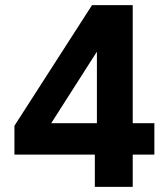

<svg xmlns="http://www.w3.org/2000/svg" viewBox="-20 -725 640 745"><path d="M348 0V-125H36V-237L337 -705H495V-247H579V-125H495V0ZM356 -247V-523H355L166 -227L154 -247Z"/></svg>

Font: Nunito Sans 7pt ExtraBold
Style: Regular
Weight: 800
Designer: Vernon Adams
Foundry: Vernon Adams
Version: Version 3.101;gftools[0.9.27]